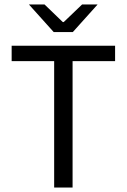

<svg xmlns="http://www.w3.org/2000/svg" viewBox="-20 -845 571 865"><path d="M224 0V-625.5H307V0ZM32.5 -569.5V-639H498.5V-569.5ZM222 -700.5 111 -824V-825H180.5L263 -745.5H267L350 -825H419V-824L308 -700.5Z"/></svg>

Font: Anek Latin
Style: Regular
Weight: 400
Designer: Yesha Goshar
Foundry: Ek Type
Version: Version 1.003